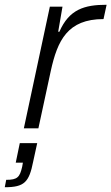

<svg xmlns="http://www.w3.org/2000/svg" viewBox="-60 -538 467 805"><path d="M149 -510 40 0H101L153 -241C181 -368 223 -458 374 -458L387 -518C294 -518 230 -499 189 -405H184L202 -510ZM-34 216 -40 247C42 247 62 226 79 140L96 62H23L6 144H36L33 161C23 205 13 216 -34 216Z"/></svg>

Font: Saira UNSAM Light Italic
Style: Regular
Weight: 300
Italic angle: -12°
Designer: Hector Gatti with collaboration of the Omnibus-Type team
Foundry: Omnibus-Type
Version: Version 0.072;PS 000.072;hotconv 1.0.88;makeotf.lib2.5.64775